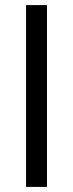

<svg xmlns="http://www.w3.org/2000/svg" viewBox="-20 -732 286 752"><path d="M82 0V-712H164V0Z"/></svg>

Font: Source Sans 3
Style: Regular
Weight: 400
Designer: Paul D. Hunt
Foundry: Adobe
Version: Version 3.046;hotconv 1.0.118;makeotfexe 2.5.65603